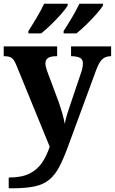

<svg xmlns="http://www.w3.org/2000/svg" viewBox="-20 -786 619 1035"><path d="M27 171Q97 171 139.5 149.5Q182 128 207 90.5Q232 53 248 5L68 -435Q56 -465 42.5 -474Q29 -483 4 -483H0V-536H288V-483H284Q253 -483 239 -473.5Q225 -464 225 -444Q225 -435 227.5 -424.5Q230 -414 234 -403L296 -237Q307 -206 316.5 -172.5Q326 -139 329 -118Q334 -143 340.5 -165.5Q347 -188 354 -207L417 -394Q421 -404 424 -419Q427 -434 427 -443Q427 -465 412.5 -473.5Q398 -482 368 -483H363V-536H579V-483H575Q547 -482 530.5 -466Q514 -450 499 -410L348 0Q323 69 299.5 113.5Q276 158 244.5 183.5Q213 209 165.5 219Q118 229 44 229H27ZM323 -619Q344 -651 368 -691.5Q392 -732 408 -766H535V-756Q525 -739 499.5 -710Q474 -681 444.5 -652.5Q415 -624 392 -606H323ZM133 -619Q154 -651 178 -691.5Q202 -732 218 -766H345V-756Q335 -739 309.5 -710Q284 -681 254.5 -652.5Q225 -624 202 -606H133Z"/></svg>

Font: Noto Serif
Style: Bold
Weight: 700
Designer: Monotype Design Team
Foundry: Monotype Imaging Inc.
Version: Version 2.014